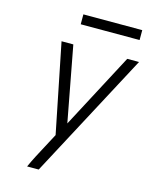

<svg xmlns="http://www.w3.org/2000/svg" viewBox="-133 -1001 865 1087"><g transform="rotate(15 300.0 -457.0)"><path d="M201 0H133Q148 -33 165 -66Q182 -99 200 -132L243 -213L138 -735H207L290 -294L523 -735H592ZM218 -856V-914H563V-856Z"/></g></svg>

Font: Iosevka Aile Light
Style: Italic
Weight: 300
Italic angle: -9°
Designer: Belleve Invis
Foundry: Belleve Invis
Version: Version 31.1.0; ttfautohint (v1.8.4)